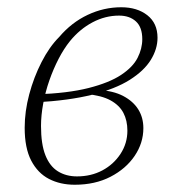

<svg xmlns="http://www.w3.org/2000/svg" viewBox="-20 -496 472 529"><path d="M186 13Q146 13 115 -3Q84 -19 66 -53.5Q48 -88 48 -144Q48 -189 60.5 -236Q73 -283 94.5 -325Q116 -367 143 -394Q177 -434 221.5 -455Q266 -476 314 -476Q358 -476 386 -454Q414 -432 414 -392Q414 -361 395.5 -331Q377 -301 337.5 -276Q298 -251 234 -235Q170 -219 79 -214L80 -236Q167 -239 224 -253.5Q281 -268 313.5 -289.5Q346 -311 359 -336.5Q372 -362 372 -388Q372 -421 354.5 -437Q337 -453 308 -453Q270 -453 235 -434.5Q200 -416 173 -383Q156 -362 141.5 -334Q127 -306 116 -274.5Q105 -243 99 -210.5Q93 -178 93 -149Q93 -99 105 -68.5Q117 -38 139.5 -24Q162 -10 192 -10Q231 -10 262 -26.5Q293 -43 312 -72Q331 -101 331 -136Q331 -164 320 -185Q309 -206 284.5 -219.5Q260 -233 217 -237L251 -255V-248Q292 -246 319.5 -231.5Q347 -217 361 -194.5Q375 -172 375 -143Q375 -102 351 -66.5Q327 -31 284.5 -9Q242 13 186 13Z"/></svg>

Font: Source Serif 4 36pt Light
Style: Italic
Weight: 300
Italic angle: -12°
Designer: Frank Grießhammer
Foundry: Adobe Systems Incorporated
Version: Version 4.004;hotconv 1.0.116;makeotfexe 2.5.65601